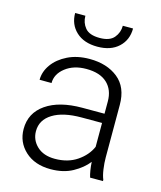

<svg xmlns="http://www.w3.org/2000/svg" viewBox="-111 -810 758 902"><g transform="rotate(15 268.0 -359.5)"><path d="M410.2 0Q405.8 -13.7 402.6 -33.4Q399.4 -53.2 398.4 -73.7Q372.1 -40 327.1 -15.1Q282.2 9.8 219.7 9.8Q142.6 9.8 95.9 -33.2Q49.3 -76.2 49.3 -140.6Q49.3 -218.3 113.8 -262.9Q178.2 -307.6 290 -307.6H397.9V-367.2Q397.9 -423.8 363 -456.3Q328.1 -488.8 261.7 -488.8Q200.2 -488.8 160.2 -457.5Q120.1 -426.3 120.1 -382.3L62 -382.8Q62 -422.4 87.4 -457.8Q112.8 -493.2 158.4 -515.6Q204.1 -538.1 264.6 -538.1Q349.1 -538.1 402.8 -495.1Q456.5 -452.1 456.5 -366.2V-110.8Q456.5 -83.5 460.7 -54.2Q464.8 -24.9 472.7 -6.3V0ZM226.6 -42.5Q290 -42.5 334.5 -72.8Q378.9 -103 397.9 -146.5V-262.7H298.3Q208.5 -262.7 158.2 -231.4Q107.9 -200.2 107.9 -145.5Q107.9 -102.5 139.6 -72.5Q171.4 -42.5 226.6 -42.5ZM374 -729H423.8Q423.8 -673.3 386.2 -638.2Q348.6 -603 283.2 -603Q217.8 -603 179.9 -638.2Q142.1 -673.3 142.1 -729H191.9Q191.9 -695.3 212.4 -670.4Q232.9 -645.5 283.2 -645.5Q332 -645.5 353 -670.7Q374 -695.8 374 -729Z"/></g></svg>

Font: Vazirmatn RD FD ExtraLight
Style: Regular
Weight: 200
Designer: Saber Rastikerdar
Foundry: Saber Rastikerdar
Version: Version 33.003